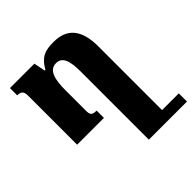

<svg xmlns="http://www.w3.org/2000/svg" viewBox="-200 -658 1079 1079"><g transform="rotate(-45 339.5 -118.5)"><path d="M679 200H546V-308C546 -445 486 -502 388 -502C325 -502 283 -495 242 -423H237L223 -492H29V-434C57 -434 71 -425 71 -390V0H284V-58C247 -58 241 -68 241 -103V-261C241 -342 253 -408 311 -408C361 -408 376 -361 376 -275V265H679Z"/></g></svg>

Font: Noto Serif Armenian Extra
Style: Regular
Weight: 800
Designer: Monotype Design Team
Foundry: Monotype Imaging Inc.
Version: Version 1.901